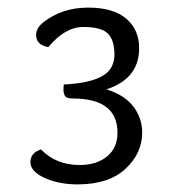

<svg xmlns="http://www.w3.org/2000/svg" viewBox="-20 -693 464 505"><path d="M166 -472Q224 -477 252.5 -495Q281 -513 281 -550Q281 -587 264 -604.5Q247 -622 199 -622Q151 -622 107 -569Q75 -575 75 -601Q75 -620 96 -636Q145 -673 211.5 -673Q278 -673 312 -644Q346 -615 346 -566Q346 -486 260 -458Q308 -443 331 -412.5Q354 -382 354 -344Q354 -290 310 -249Q266 -208 184 -208Q135 -208 97.5 -225Q60 -242 60 -266.5Q60 -291 88 -300Q127 -259 190 -259Q234 -259 261.5 -281.5Q289 -304 289 -344Q289 -434 171 -434Q155 -434 151 -440.5Q147 -447 147 -456.5Q147 -466 148 -471Q159 -471 166 -472Z"/></svg>

Font: Overlock Mod
Style: Regular
Weight: 400
Designer: Dario Muhafara
Foundry: Dario Manuel Muhafara
Version: Version 1.001